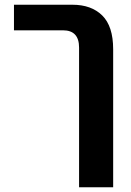

<svg xmlns="http://www.w3.org/2000/svg" viewBox="-20 -591 552 811"><path d="M314 200V-390Q314 -463 246 -463H39V-571H286Q366 -571 412 -525.5Q458 -480 458 -383V200Z"/></svg>

Font: Assistant
Style: Bold
Weight: 700
Designer: Hebrew By Ben Nathan, Latin by Paul Hunt
Version: Version 2.001;PS 002.001;hotconv 1.0.88;makeotf.lib2.5.64775